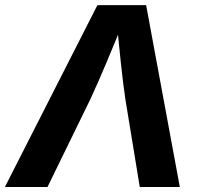

<svg xmlns="http://www.w3.org/2000/svg" viewBox="-43 -748 806 768"><path d="M-23.4 0 346.7 -727.5H541.5L676.3 0H516.1L458.5 -351.1Q448.7 -417.5 440.2 -498.5Q431.6 -579.6 422.9 -674.8H456.5Q418 -581.5 384 -500.5Q350.1 -419.4 318.4 -351.1L147 0Z"/></svg>

Font: Inter 16pt
Style: Bold Italic
Weight: 700
Italic angle: -9.3988°
Version: Version 4.001;git-66647c0bb